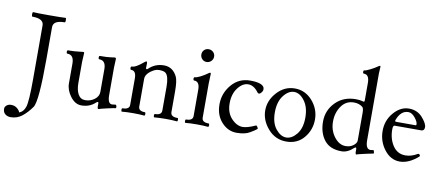

<svg xmlns="http://www.w3.org/2000/svg" viewBox="-125 -1038 3576 1556"><g transform="rotate(10 1663.0 -260.0)"><path d="M142.6 -127V-572.3Q142.6 -628.4 49.8 -628.4Q43 -628.4 43 -647Q43 -665.5 49.8 -665.5Q72.8 -663.1 179.2 -663.1Q285.6 -663.1 314.5 -665.5Q321.3 -665.5 321.3 -647Q321.3 -628.4 314.5 -628.4Q220.7 -628.4 220.7 -572.3V-309.6Q220.7 40 186 89.6Q151.4 139.2 110.4 171.9Q69.3 204.6 16.1 204.6Q-10.3 204.6 -28.8 189.7Q-47.4 174.8 -47.4 145.5Q-47.4 130.4 -33 117.9Q-18.6 105.5 4.4 105.5Q33.7 105.5 53.7 122.1Q73.7 138.7 78.1 154.8Q112.3 143.1 127.4 99.1Q142.6 55.2 142.6 -127Z M842.3 -15.1Q828.6 -13.7 775.6 -1.7Q722.7 10.3 708.5 15.6Q707 16.1 705.1 16.1Q697.3 16.1 697.3 -5.9V-27.8Q697.3 -39.6 691.7 -39.6Q686 -39.6 678.2 -32.2Q631.8 11.2 564 11.2Q512.7 11.2 473.6 -40.5Q434.6 -92.3 434.6 -147V-310.5Q434.6 -382.3 380.4 -382.3Q373 -382.3 373 -396Q373 -409.7 380.4 -409.7Q431.6 -409.7 463.1 -414.1Q494.6 -418.5 503.9 -418.5Q513.7 -418.5 513.2 -410.6Q509.3 -350.6 509.3 -336.4V-163.1Q509.3 -106.9 528.6 -71.5Q547.9 -36.1 587.9 -36.1Q630.9 -36.1 664.1 -61.5Q697.3 -86.9 697.3 -123V-310.5Q697.3 -382.3 643.1 -382.3Q635.7 -382.3 635.7 -396Q635.7 -409.7 643.1 -409.7Q703.1 -409.7 731.2 -414.1Q759.3 -418.5 765.1 -418.5Q775.9 -418.5 774.9 -405.3Q772 -362.8 772 -337.4V-110.8Q772 -35.2 812 -40L835 -43Q843.3 -43.9 845.7 -29.8Q846.2 -25.9 846.2 -22.5Q846.2 -15.6 842.3 -15.1Z M1293 -62Q1293 -23.9 1349.1 -23.9Q1356 -23.9 1356 -10Q1356 3.9 1349.1 3.9Q1311.5 0 1257.6 0Q1203.6 0 1164.6 3.9Q1157.7 3.9 1157.7 -10Q1157.7 -23.9 1164.6 -23.9Q1218.3 -23.9 1218.3 -62V-258.8Q1218.3 -299.8 1211.2 -328.4Q1204.1 -356.9 1189 -368.9Q1173.8 -380.9 1135.7 -380.9Q1115.2 -380.9 1098.6 -372.6Q1082 -364.3 1066.2 -352.8Q1050.3 -341.3 1039.3 -324.5Q1028.3 -307.6 1028.3 -288.1V-62Q1028.3 -23.9 1080.6 -23.9Q1087.4 -23.9 1087.4 -10Q1087.4 3.9 1080.6 3.9Q1043 0 989.5 0Q936 0 897.5 3.9Q890.6 3.9 890.6 -10Q890.6 -23.9 897.5 -23.9Q953.6 -23.9 953.6 -62V-280.3Q953.6 -342.8 912.6 -342.8Q904.3 -342.8 904.3 -356.4Q904.3 -370.1 912.6 -370.1Q931.2 -370.1 955.3 -384.8Q979.5 -399.4 997.6 -415.3Q1015.6 -431.2 1022.9 -431.2Q1029.8 -431.2 1029.3 -416L1028.3 -380.4Q1027.8 -370.1 1035.2 -370.1Q1039.1 -370.1 1042.5 -373Q1094.7 -424.8 1168.9 -424.8Q1241.2 -424.8 1276.9 -353Q1293 -320.8 1293 -231.9Z M1605.5 3.9Q1568.4 0 1514.2 0Q1460 0 1420.4 3.9Q1413.6 3.9 1413.6 -10Q1413.6 -23.9 1420.4 -23.9Q1475.6 -23.9 1475.6 -62V-278.8Q1475.6 -346.2 1430.7 -346.2Q1422.4 -346.2 1422.4 -359.9Q1422.4 -373.5 1430.7 -373.5Q1446.8 -373.5 1478.3 -390.1Q1509.8 -406.7 1525.9 -418.9Q1542 -431.2 1547.4 -431.2Q1553.2 -431.2 1553.2 -423.3Q1550.3 -370.6 1550.3 -342.3V-62Q1550.3 -23.9 1605.5 -23.9Q1612.3 -23.9 1612.3 -10Q1612.3 3.9 1605.5 3.9ZM1555.7 -564.9Q1555.7 -543 1540 -527.3Q1524.4 -511.7 1502.4 -511.7Q1480.5 -511.7 1465.6 -527.3Q1450.7 -543 1450.7 -564.9Q1450.7 -586.9 1465.6 -601.8Q1480.5 -616.7 1502.4 -616.7Q1524.4 -616.7 1540 -601.8Q1555.7 -586.9 1555.7 -564.9Z M1986.3 -74.2Q1991.7 -76.7 1998.3 -66.7Q2004.9 -56.6 2004.9 -52.7Q2004.9 -49.8 2002.4 -47.4Q1989.7 -36.1 1949.7 -12.7Q1910.6 11.2 1841.3 11.2Q1770 11.2 1717.8 -45.9Q1665.5 -103 1665.5 -193.4Q1665.5 -283.7 1725.1 -354.2Q1784.7 -424.8 1878.9 -424.8Q1974.6 -424.8 1992.7 -389.2Q1995.6 -383.3 1995.6 -369.1Q1995.6 -359.9 1984.9 -346.4Q1974.1 -333 1965.8 -333Q1957.5 -333 1952.6 -339.8Q1914.6 -392.1 1868.2 -392.1Q1821.8 -392.1 1783.7 -342.3Q1745.1 -292 1745.1 -214.8Q1745.1 -137.7 1788.8 -90.8Q1832.5 -43.9 1882.3 -43.9Q1919.9 -43.9 1986.3 -74.2Z M2039.1 -209Q2039.1 -291 2100.1 -357.9Q2161.1 -424.8 2246.1 -424.8Q2331.1 -424.8 2390.1 -358.4Q2449.2 -291 2449.2 -205.1Q2449.2 -119.1 2395 -54Q2340.8 11.2 2250 11.2Q2159.2 11.2 2099.1 -57.9Q2039.1 -127 2039.1 -209ZM2118.7 -206.1Q2118.7 -119.1 2158.4 -70.1Q2198.2 -21 2244.1 -21Q2290 -21 2330.1 -70.3Q2369.6 -120.1 2369.6 -206.1Q2369.6 -292 2330.6 -343.8Q2292 -396 2245.1 -396Q2198.2 -396 2158.4 -344.5Q2118.7 -293 2118.7 -206.1Z M2894.5 -112.8Q2894.5 -40 2934.6 -40Q2939.9 -40 2957.5 -43Q2963.4 -43.9 2966.3 -24.9Q2967.3 -15.6 2963.4 -15.1Q2945.3 -12.7 2888.7 0.2Q2832 13.2 2828.1 16.1Q2819.8 16.1 2819.8 -7.8V-27.8Q2819.8 -39.1 2814.2 -39.1Q2808.6 -39.1 2800.8 -32.2Q2754.9 11.2 2705.1 11.2Q2608.9 11.2 2562.5 -48.6Q2516.1 -108.4 2516.1 -200.7Q2516.1 -293 2580.6 -358.9Q2645 -424.8 2748 -424.8Q2782.2 -424.8 2803.7 -418Q2809.6 -416 2813 -416Q2819.8 -416 2819.8 -428.2V-571.8Q2819.8 -640.1 2774.9 -640.1Q2766.6 -640.1 2766.6 -653.6Q2766.6 -667 2774.9 -667Q2787.1 -667 2822 -684.8Q2856.9 -702.6 2872.3 -713.9Q2887.7 -725.1 2892.6 -725.1Q2897.9 -725.1 2897.5 -717.8L2894.5 -665ZM2819.8 -97.2V-326.2Q2819.8 -362.8 2809.1 -372.1Q2780.3 -396 2736.8 -396Q2671.4 -396 2633.5 -341.6Q2595.7 -287.1 2595.7 -214.8Q2595.7 -142.6 2636.2 -89.4Q2676.8 -36.1 2730 -36.1Q2768.1 -36.1 2793.9 -56.2Q2819.8 -76.2 2819.8 -97.2Z M3004.9 -210.4Q3004.9 -297.4 3060.3 -361.1Q3115.7 -424.8 3184.6 -424.8Q3253.4 -424.8 3295.9 -377Q3338.4 -329.1 3338.4 -298.8Q3338.4 -268.6 3313.5 -268.1H3094.2Q3079.6 -268.1 3079.6 -235.8Q3079.6 -157.7 3116.9 -101.8Q3154.3 -45.9 3220.2 -45.9Q3269.5 -45.9 3318.4 -75.2Q3320.8 -76.7 3323.7 -76.7Q3329.6 -76.7 3334 -71.3Q3337.4 -67.9 3337.4 -61Q3337.4 -58.6 3335.4 -57.1Q3258.3 11.2 3183.6 11.2Q3108.9 11.2 3056.9 -56.2Q3004.9 -123.5 3004.9 -210.4ZM3090.8 -307.6Q3090.8 -300.8 3102.5 -300.8H3259.3Q3266.6 -300.8 3266.6 -309.1Q3266.6 -330.6 3240 -363.3Q3213.4 -396 3184.6 -396Q3152.8 -396 3129.6 -374.8Q3106.4 -353.5 3092.3 -314.9Q3090.8 -311 3090.8 -307.6Z"/></g></svg>

Font: Junicode
Style: Regular
Weight: 400
Designer: Peter S. Baker
Foundry: Briery Creek Software
Version: Version 0.7.2